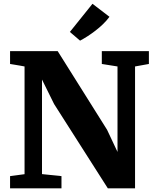

<svg xmlns="http://www.w3.org/2000/svg" viewBox="-20 -1020 840 1040"><path d="M34.5 0V-66L113 -76.5V-660Q100 -662.5 86.8 -664.8Q73.5 -667 60.5 -669.2Q47.5 -671.5 34.5 -673.5V-743H292.5L560 -317L616.5 -197V-660L531.5 -673.5V-743H786.5V-673.5L711.5 -660V0H564L273 -456.5L207.5 -589V-77L313 -66V0ZM413.5 -800 358.5 -847 481 -999.5 573 -929Q557.5 -908 537.8 -889Q518 -870 496.5 -853.5Q475 -837 454 -823.5Q433 -810 414 -800Z"/></svg>

Font: Merriweather Light 18pt Black
Style: Regular
Weight: 900
Version: Version 2.100